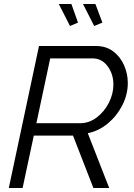

<svg xmlns="http://www.w3.org/2000/svg" viewBox="-20 -940 668 960"><path d="M24 0 175 -710H460Q510 -710 545.5 -683.5Q581 -657 600 -614.5Q619 -572 619 -525Q619 -468 592 -414.5Q565 -361 519.5 -323Q474 -285 419 -274L526 0H447L345 -262H149L93 0ZM381 -324Q426 -324 464 -353Q502 -382 524.5 -426.5Q547 -471 547 -517Q547 -570 518 -609Q489 -648 443 -648H231L162 -324ZM395 -920H457L492 -827L451 -810ZM274 -920H337L370 -827L330 -810Z"/></svg>

Font: Raleway
Style: Italic
Weight: 400
Italic angle: -12°
Designer: Matt McInerney, Pablo Impallari, Rodrigo Fuenzalida
Foundry: Matt McInerney, Pablo Impallari, Rodrigo Fuenzalida
Version: Version 4.026